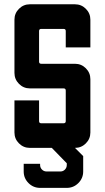

<svg xmlns="http://www.w3.org/2000/svg" viewBox="-20 -704 499 914"><path d="M226.6 0H122.1Q91.8 0 70.3 -21.5Q48.8 -43 48.8 -73.2V-226.1H166V-127.4Q166 -117.2 176.3 -117.2H282.7Q293 -117.2 293 -127.4V-272.9Q293 -283.2 282.7 -283.2H122.1Q91.8 -283.2 70.3 -304.9Q48.8 -326.7 48.8 -356.9V-610.4Q48.8 -640.6 70.3 -662.1Q91.8 -683.6 122.1 -683.6H336.9Q367.2 -683.6 388.7 -662.1Q410.2 -640.6 410.2 -610.4V-478.5H293V-556.2Q293 -566.4 282.7 -566.4H176.3Q166 -566.4 166 -556.2V-410.6Q166 -400.4 176.3 -400.4H336.9Q367.2 -400.4 388.7 -378.9Q410.2 -357.4 410.2 -327.1V-73.2Q410.2 -43 388.7 -21.5Q367.2 0 336.9 0L376 39.1V112.3Q376 144.5 353 167.5Q330.1 190.4 297.9 190.4H170.9Q138.7 190.4 115.7 167.5Q92.8 144.5 92.8 112.3V75.7H170.9V81.5Q170.9 94.2 179.9 103.3Q189 112.3 201.7 112.3H267.6Q280.3 112.3 289.1 103.3Q297.9 94.2 297.9 81.5V73.2Z"/></svg>

Font: California Gothic
Style: Regular
Weight: 400
Version: Version 2.2;